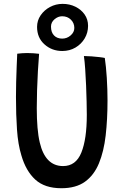

<svg xmlns="http://www.w3.org/2000/svg" viewBox="-20 -954 646 992"><path d="M297 18.5Q211 18.5 162.2 -26.2Q113.5 -71 90.5 -151Q73 -208 67.8 -284.2Q62.5 -360.5 62.5 -453Q62.5 -488 63.5 -530Q64.5 -572 66.2 -611.2Q68 -650.5 69 -676.5Q81 -678 94.2 -679Q107.5 -680 120 -680Q137 -680 153.5 -678.8Q170 -677.5 182 -676Q178.5 -635 175.8 -586Q173 -537 171.5 -487.5Q170 -438 170 -395Q170 -339.5 173.8 -295.2Q177.5 -251 185.5 -217.5Q214 -96 306 -96Q372 -96 400.2 -165.5Q428.5 -235 428.5 -360.5Q428.5 -388.5 427.5 -428.8Q426.5 -469 424.8 -513Q423 -557 420.2 -597Q417.5 -637 413.5 -664.5Q430.5 -664.5 453 -662.8Q475.5 -661 494.8 -658.8Q514 -656.5 521.5 -654.5Q528 -611 531.8 -551.5Q535.5 -492 535.5 -435Q535.5 -337 526 -254.2Q516.5 -171.5 491.2 -110.2Q466 -49 419.2 -15.2Q372.5 18.5 297 18.5ZM302 -690.5Q248 -690.5 209.8 -724.8Q171.5 -759 171.5 -815Q171.5 -848 190 -875Q208.5 -902 238.5 -918Q268.5 -934 303.5 -934Q339.5 -934 369.2 -919.5Q399 -905 417 -879.5Q435 -854 435 -820.5Q435 -785 417.5 -755.5Q400 -726 369.8 -708.2Q339.5 -690.5 302 -690.5ZM301.5 -754.5Q326 -754.5 345 -771Q364 -787.5 364 -809.5Q364 -835 346.2 -852.5Q328.5 -870 301 -870Q280 -870 261.8 -854.5Q243.5 -839 243.5 -816.5Q243.5 -787 259.2 -770.8Q275 -754.5 301.5 -754.5Z"/></svg>

Font: Grandstander
Style: Regular
Weight: 400
Designer: Tyler Finck
Foundry: Etcetera Type Co
Version: Version 1.200; ttfautohint (v1.8.3)